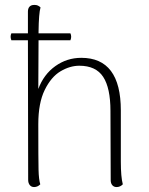

<svg xmlns="http://www.w3.org/2000/svg" viewBox="-20 -748 605 777"><path d="M477 -2Q466 9 452 9Q441 9 434.5 1.5Q428 -6 428 -19L427 -299Q427 -392 397.5 -437Q368 -482 301 -482Q263 -482 225 -459.5Q187 -437 161 -384Q135 -331 135 -246Q135 -101 136 -61Q137 -21 143 -2Q132 9 118 9Q107 9 100.5 1Q94 -7 94 -20L93 -585H26Q23 -593 23 -599Q23 -607 26 -613H93V-701Q93 -714 99.5 -721Q106 -728 118 -728H121Q134 -728 144 -718Q137 -695 136 -619V-613H265Q268 -607 268 -599Q268 -593 265 -585H136L135 -388Q157 -447 204 -480.5Q251 -514 309 -514Q469 -514 469 -301V-94Q469 -32 477 -2Z"/></svg>

Font: Arima Madurai ExtraLight
Style: Regular
Weight: 275
Designer: Joana Correia and Natanael Gama
Foundry: NDISCOVER
Version: Version 1.020